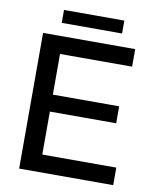

<svg xmlns="http://www.w3.org/2000/svg" viewBox="-91 -909 810 981"><g transform="rotate(10 314.0 -419.0)"><path d="M180 -314H524V-402H180V-613H554V-704H76V0H564V-91H180ZM474 -838H161V-771H474Z"/></g></svg>

Font: Geom
Style: Regular
Weight: 400
Version: Version 1.102